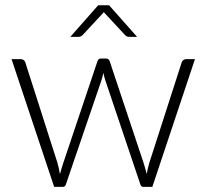

<svg xmlns="http://www.w3.org/2000/svg" viewBox="-20 -728 804 748"><path d="M739.5 -497.5 573.5 0H538Q529.5 0 526.5 -10.5L390.5 -414.5Q388 -422 386 -429.5Q384 -437 382.5 -444.5Q380 -429.5 375 -414.5L237 -10.5Q234 0 225 0H191L25 -497.5H61Q68 -497.5 72.5 -493.8Q77 -490 78.5 -485.5L204 -93Q207 -81.5 209.5 -70.8Q212 -60 213.5 -49.5Q216.5 -60 219.5 -70.8Q222.5 -81.5 226.5 -93L359.5 -489Q363 -500 373.5 -500H393Q404 -500 407.5 -489L539.5 -93Q543 -81.5 546 -71Q549 -60.5 551.5 -50Q553.5 -60.5 555.8 -71Q558 -81.5 561.5 -93L688 -485.5Q690 -491 694.5 -494.2Q699 -497.5 705 -497.5ZM514 -584.5H481.5Q474 -584.5 467 -591.5L390 -674.5Q388.5 -676 387.2 -677.5Q386 -679 384.5 -681Q383 -679 381.8 -677.5Q380.5 -676 379 -674.5L302 -591.5Q299 -588.5 295.2 -586.5Q291.5 -584.5 287.5 -584.5H254L362.5 -707.5H405Z"/></svg>

Font: Lato 2
Style: Regular
Weight: 300
Designer: Lukasz Dziedzic with Adam Twardoch and Botio Nikoltchev
Foundry: tyPoland Lukasz Dziedzic
Version: Version 2.015; 2015-08-06; http://www.latofonts.com/